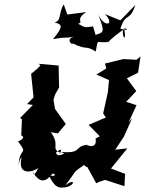

<svg xmlns="http://www.w3.org/2000/svg" viewBox="-20 -799 648 858"><path d="M285 -104C288 -142 242 -81 230 -117C278 -157 232 -90 251 -116C203 -135 252 -148 207 -208L239 -203L274 -245L226 -312L219 -353L226 -376L244 -408L242 -504L243 -506L152 -514L161 -507L148 -493L119 -469L130 -364L101 -334L127 -330L70 -272L78 -266L75 -194C104 -180 46 -163 62 -165C109 -103 65 -146 63 -56C64 -96 91 -106 77 -97C56 -17 119 -26 151 -48C124 8 131 -39 119 -44C158 30 186 12 216 -24C228 -19 235 -12 200 -13C229 50 253 38 262 39C312 38 325 -9 272 29C333 -50 299 -21 356 -62C367 -46 395 -47 357 -77L410 20L425 13L450 5L536 33L539 -22L476 -46L549 -136L495 -130L534 -189L571 -272L554 -251L590 -329L544 -344L589 -392L547 -449L597 -474L608 -547L590 -532L531 -535L449 -515L455 -493L411 -466L467 -441L462 -387L441 -292L453 -274L376 -241L426 -190L407 -180C418 -120 346 -160 370 -152C308 -145 350 -112 253 -120ZM396 -681C355 -676 364 -674 329 -693C358 -700 312 -709 365 -745L281 -734L265 -779C241 -744 255 -701 223 -700C248 -689 274 -693 217 -624C287 -637 262 -625 316 -636C262 -625 313 -590 303 -606C374 -571 356 -600 408 -569C420 -633 407 -603 466 -612C470 -622 523 -661 529 -665C527 -624 545 -616 536 -664C528 -686 576 -654 518 -671C543 -749 558 -696 585 -777L518 -708L449 -736C495 -689 448 -672 419 -734C450 -652 444 -656 407 -643Z"/></svg>

Font: Asimov Aggro
Style: It
Weight: 500
Designer: Google
Version: Version 2.000980; 2014